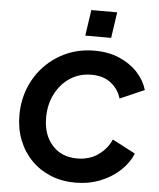

<svg xmlns="http://www.w3.org/2000/svg" viewBox="-64 -1043 916 1109"><g transform="rotate(5 394.0 -488.5)"><path d="M413 12Q336 12 271 -14.5Q206 -41 158.5 -89.5Q111 -138 85 -204Q59 -270 59 -349Q59 -433 88.5 -507Q118 -581 172 -637Q226 -693 299 -725Q372 -757 459 -757Q541 -757 604.5 -729.5Q668 -702 710 -656.5Q752 -611 768 -556L627 -494Q611 -548 567 -582.5Q523 -617 454 -617Q385 -617 331 -582Q277 -547 245.5 -486Q214 -425 214 -348Q214 -248 268 -188Q322 -128 412 -128Q484 -128 535 -164.5Q586 -201 609 -255L743 -185Q720 -130 672.5 -85.5Q625 -41 559 -14.5Q493 12 413 12ZM398 -839 420 -989H570L548 -839Z"/></g></svg>

Font: Plus Jakarta Sans ExtraBold
Style: Italic
Weight: 800
Italic angle: -8°
Designer: Gumpita Rahayu
Foundry: Tokotype
Version: Version 2.071; ttfautohint (v1.8.4.7-5d5b);gftools[0.9.29]